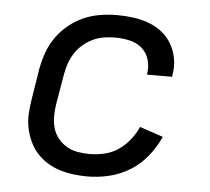

<svg xmlns="http://www.w3.org/2000/svg" viewBox="-44 -575 688 630"><g transform="rotate(5 300.0 -260.0)"><path d="M266 8Q242 8 218.5 5Q195 2 173 -5Q151 -12 131.5 -24.5Q112 -37 97.5 -53.5Q83 -70 73.5 -91Q64 -112 59.5 -135Q55 -158 56.5 -182Q58 -206 62 -230L78 -330Q83 -357 92.5 -384Q102 -411 118.5 -434.5Q135 -458 158 -477Q181 -496 207.5 -507.5Q234 -519 262 -523.5Q290 -528 317 -528Q344 -528 370.5 -524.5Q397 -521 421.5 -512Q446 -503 466 -487Q486 -471 498.5 -449Q511 -427 515.5 -401Q520 -375 515 -348Q515 -346 515 -345Q515 -344 514 -342H432Q432 -343 432 -344Q432 -345 432 -345Q436 -369 429 -392Q422 -415 404.5 -429.5Q387 -444 364 -449Q341 -454 317 -454Q299 -454 280 -451Q261 -448 243.5 -439.5Q226 -431 211 -418Q196 -405 185.5 -388.5Q175 -372 169 -354Q163 -336 160 -318L143 -218Q140 -198 140 -178Q140 -158 145.5 -139.5Q151 -121 163 -106.5Q175 -92 191 -82.5Q207 -73 226.5 -69.5Q246 -66 266 -66Q290 -66 314.5 -71.5Q339 -77 360 -91Q381 -105 397.5 -125.5Q414 -146 424 -169L501 -143Q486 -109 462 -79Q438 -49 405.5 -29Q373 -9 337 -0.5Q301 8 266 8Z"/></g></svg>

Font: Zed Sans Extended
Style: Italic
Weight: 400
Width: 7
Italic angle: -9°
Designer: Belleve Invis
Foundry: Belleve Invis
Version: Version 1.0.0; ttfautohint (v1.8.4)